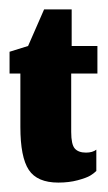

<svg xmlns="http://www.w3.org/2000/svg" viewBox="-20 -381 230 408"><path d="M104 7Q126.7 7 145.2 2Q163.7 -3 171.7 -7.8Q179.7 -12.7 184.7 -17.7V-63Q181 -60 175.3 -58.3Q169.7 -56.7 162.7 -56.7Q146.7 -56.7 139 -65.3Q131.3 -74 131.3 -100.7V-224.7H187V-283.3H132.3V-361H73.7L39.7 -283.3L0.3 -271V-224.7H23.3V-111.3Q23.3 -47 41.2 -20Q59 7 104 7Z"/></svg>

Font: Jomhuria
Style: Regular
Weight: 400
Designer: Arabic design by Kourosh Beigpour, Latin design by Eben Sorkin, engineering by Lasse Fister and Khaled Hosney
Version: Version 1.0000